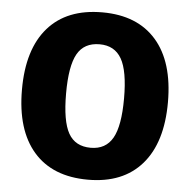

<svg xmlns="http://www.w3.org/2000/svg" viewBox="-51 -758 806 815"><g transform="rotate(5 351.5 -350.5)"><path d="M353 -707Q502 -707 582.5 -615Q663 -523 663 -351Q663 -179 582.5 -86.5Q502 6 353 6Q202 6 121.5 -86.5Q41 -179 41 -351Q41 -523 121.5 -615Q202 -707 353 -707ZM353 -571Q287 -571 258 -519.5Q229 -468 229 -351Q229 -233 258 -181.5Q287 -130 353 -130Q417 -130 446.5 -182Q476 -234 476 -351Q476 -468 446.5 -519.5Q417 -571 353 -571Z"/></g></svg>

Font: Montserrat arm
Style: Bold
Weight: 700
Designer: Julieta Ulanovsky
Foundry: Julieta Ulanovsky
Version: Version 6.000;PS 006.000;hotconv 1.0.88;makeotf.lib2.5.64775